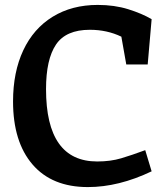

<svg xmlns="http://www.w3.org/2000/svg" viewBox="-20 -750 665 780"><path d="M33 -338Q33 -457 74.5 -545.5Q116 -634 194 -682Q272 -730 377 -730Q445 -730 501 -712.5Q557 -695 596 -672L580 -488H493L473 -601Q415 -629 345 -629Q248 -629 207.5 -569Q167 -509 167 -388Q167 -94 375 -94Q429 -94 472.5 -107Q516 -120 570 -140L596 -54Q462 10 337 10Q191 10 112 -82Q33 -174 33 -338Z"/></svg>

Font: Enriqueta SemiBold
Style: Regular
Weight: 600
Designer: Viviana Monsalve, Gustavo Ibarra
Foundry: 72Puntos
Version: Version 2.000